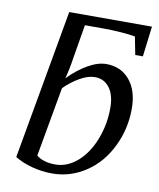

<svg xmlns="http://www.w3.org/2000/svg" viewBox="-77 -717 654 788"><g transform="rotate(10 250.0 -322.5)"><path d="M492.7 -654.8 477.1 -528.3H445.3L430.7 -603Q410.6 -606.9 372.1 -609.9Q333.5 -612.8 293.9 -612.8H220.7L198.2 -478.5Q189.9 -422.9 179.2 -384.3Q218.3 -424.3 259.5 -447.8Q300.8 -471.2 335.4 -471.2Q396.5 -471.2 433.1 -427.5Q469.7 -383.8 469.7 -308.1Q469.7 -224.1 433.3 -149.7Q397 -75.2 333 -32.7Q269 9.8 193.4 9.8Q150.4 9.8 109.1 -1.2Q67.9 -12.2 37.1 -31.2L147.9 -654.8ZM199.7 -28.8Q249 -28.8 291.3 -65.4Q333.5 -102.1 357.9 -164.6Q382.3 -227.1 382.3 -295.4Q382.3 -350.1 359.6 -380.1Q336.9 -410.2 298.8 -410.2Q270 -410.2 236.6 -391.1Q203.1 -372.1 172.9 -342.3L121.1 -52.2Q149.4 -28.8 199.7 -28.8Z"/></g></svg>

Font: Liberation Serif
Style: Italic
Weight: 400
Italic angle: -16.333°
Designer: Steve Matteson
Foundry: Ascender Corporation
Version: Version 2.1.5